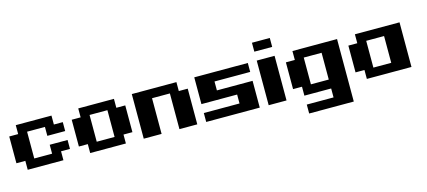

<svg xmlns="http://www.w3.org/2000/svg" viewBox="-69 -1433 5137 2309"><g transform="rotate(-15 2500.0 -278.0)"><path d="M111.1 -111.1H0V-444.4H111.1V-555.6H555.6V-444.4H666.7V-333.3H444.4V-444.4H222.2V-111.1H444.4V-222.2H666.7V-111.1H555.6V0H111.1Z M888.9 -111.1H777.8V-444.4H888.9V-555.6H1333.3V-444.4H1444.4V-111.1H1333.3V0H888.9ZM1222.2 -444.4H1000V-111.1H1222.2Z M1777.8 -444.4V0H1555.6V-555.6H2111.1V-444.4H2222.2V0H2000V-444.4Z M3000 0H2333.3V-111.1H2777.8V-222.2H2333.3V-555.6H3000V-444.4H2555.6V-333.3H3000Z M3111.1 0V-555.6H3333.3V0ZM3111.1 -666.7V-777.8H3333.3V-666.7Z M4111.1 222.2H3555.6V111.1H3888.9V0H3555.6V-111.1H3444.4V-444.4H3555.6V-555.6H4111.1ZM3888.9 -444.4H3666.7V-111.1H3888.9Z M4444.4 -111.1H4666.7V-444.4H4444.4ZM4333.3 -111.1H4222.2V-444.4H4333.3V-555.6H4888.9V0H4333.3Z"/></g></svg>

Font: Pixeloid Sans
Style: Bold
Weight: 700
Monospace: yes
Designer: GGBot
Version: 0.3